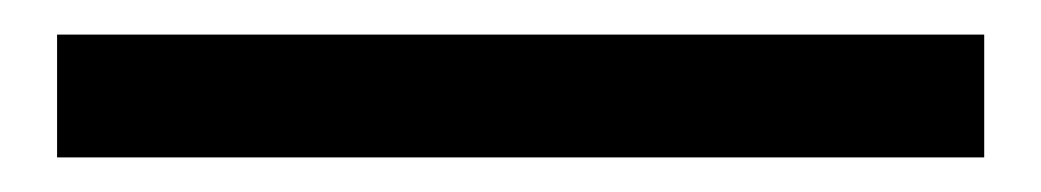

<svg xmlns="http://www.w3.org/2000/svg" viewBox="-20 55 602 111"><path d="M13 146H549V75H13Z"/></svg>

Font: DAIFUKU Sans JP Medium
Style: Regular
Weight: 500
Designer: Original font ‘Source Han Sans JP’ : Ryoko NISHIZUKA  (kana, bopomofo & ideographs); Paul D. Hunt (Latin, Greek & Cyrill
Foundry: Daifuku
Version: Version 1.000